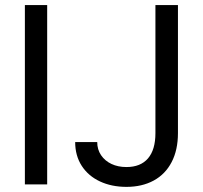

<svg xmlns="http://www.w3.org/2000/svg" viewBox="-20 -727 800 757"><path d="M166 0H78.1V-707H166ZM681.6 -707V-202.1Q681.6 -135.7 656.7 -87.9Q631.8 -40 585.9 -15.1Q540 9.8 478.5 9.8Q419.9 9.8 374 -11.7Q328.1 -33.2 302.2 -73.2Q276.4 -113.3 276.4 -167H363.3Q363.3 -137.7 378.4 -115.2Q393.6 -92.8 419.4 -80.6Q445.3 -68.4 478.5 -68.4Q534.2 -68.4 563.5 -102.5Q592.8 -136.7 592.8 -202.1V-707Z"/></svg>

Font: Pretendard JP Variable
Style: Regular
Weight: 400
Designer: Base glyphs from Inter by Rasmus Andersson; Hangul glyphs from Noto Sans CJK(Source Han Sans) by Jang Soo-young and Kang
Foundry: Kil Hyung-jin
Version: Version 1.307;Glyphs 3.2 (3192)